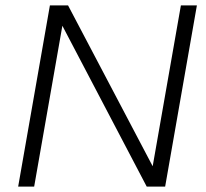

<svg xmlns="http://www.w3.org/2000/svg" viewBox="-20 -688 760 708"><path d="M521 0 210 -593 106 0H47L164 -668H231L543 -75L647 -668H706L589 0Z"/></svg>

Font: Celebes Light
Style: Italic
Weight: 300
Italic angle: -10°
Designer: Anugrah Pasau
Foundry: Lafontype
Version: Version 1.000; ttfautohint (v1.8.4)